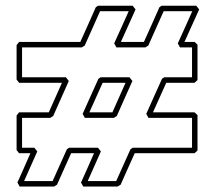

<svg xmlns="http://www.w3.org/2000/svg" viewBox="-20 -789 769 684"><path d="M47.9 -388.7H153.8L200.7 -494.1H47.9Q45.4 -497.1 43.5 -500Q41.5 -502.9 39.1 -505.4V-628.4Q41.5 -630.9 43.5 -633.8Q45.4 -636.7 47.9 -639.6H266.1Q280.3 -670.4 293.9 -701.4Q307.6 -732.4 321.3 -763.2Q323.7 -764.6 325.4 -765.9Q327.1 -767.1 329.1 -768.6H452.6L462.9 -755.4Q449.7 -726.1 436.8 -697.5Q423.8 -668.9 410.6 -639.6H492.7Q506.8 -670.4 520.5 -701.4Q534.2 -732.4 547.9 -763.2Q550.3 -764.6 552 -765.9Q553.7 -767.1 555.7 -768.6H679.2L689.5 -755.4Q676.3 -726.1 663.3 -697.5Q650.4 -668.9 637.2 -639.6H672.9Q675.8 -637.2 678.5 -634.8Q681.2 -632.3 683.6 -629.9V-503.9Q681.2 -501.5 678.5 -499Q675.8 -496.6 672.9 -494.1H572.3Q560.5 -467.8 548.6 -441.4Q536.6 -415 524.9 -388.7H672.9Q675.8 -386.2 678.5 -383.8Q681.2 -381.3 683.6 -378.9V-252.9Q681.2 -250.5 678.5 -248Q675.8 -245.6 672.9 -243.2H460Q447.3 -215.3 434.8 -187.3Q422.4 -159.2 409.7 -130.9Q407.2 -129.4 404.5 -127.9Q401.9 -126.5 399.4 -124.5H276.4Q274.4 -128.4 272.7 -131.8Q271 -135.3 268.6 -138.7Q280.3 -165 292 -190.9Q303.7 -216.8 314.9 -243.2H233.4Q220.7 -215.3 208.3 -187.3Q195.8 -159.2 183.1 -130.9Q180.7 -129.4 178 -127.9Q175.3 -126.5 172.9 -124.5H49.8Q47.9 -128.4 46.1 -131.8Q44.4 -135.3 42 -138.7Q53.7 -165 65.4 -190.9Q77.1 -216.8 88.4 -243.2H47.9Q45.4 -246.1 43.5 -249Q41.5 -252 39.1 -254.4V-377.4ZM58.6 -369.1V-262.7H102.5L112.8 -249.5L65.9 -144H167.5Q180.2 -172.4 192.9 -200.7Q205.6 -229 218.3 -257.3Q220.7 -258.8 222.4 -260Q224.1 -261.2 226.1 -262.7H329.1L339.4 -249.5L292.5 -144H394Q406.7 -172.4 419.4 -200.7Q432.1 -229 444.8 -257.3Q447.3 -258.8 449 -260Q450.7 -261.2 452.6 -262.7H664.1V-369.1H508.8Q506.8 -373 505.1 -376.5Q503.4 -379.9 501 -383.3Q515.1 -415 529.1 -446Q543 -477.1 557.1 -508.3Q559.6 -509.8 561.3 -511Q563 -512.2 564.9 -513.7H664.1V-620.1H621.1Q619.1 -624 617.4 -627.4Q615.7 -630.9 613.3 -634.3Q626.5 -663.6 639.4 -691.9Q652.3 -720.2 665 -749H563Q549.3 -718.3 535.6 -687.7Q522 -657.2 508.3 -626.5Q505.9 -625 503.2 -623.5Q500.5 -622.1 498 -620.1H394.5Q392.6 -624 390.9 -627.4Q389.2 -630.9 386.7 -634.3Q399.9 -663.6 412.8 -691.9Q425.8 -720.2 438.5 -749H336.4Q322.8 -718.3 309.1 -687.7Q295.4 -657.2 281.7 -626.5Q279.3 -625 276.6 -623.5Q273.9 -622.1 271.5 -620.1H58.6V-513.7H214.8L225.1 -500.5Q210.9 -469.2 197.3 -438.2Q183.6 -407.2 169.4 -375.5Q167 -374 164.3 -372.6Q161.6 -371.1 159.2 -369.1ZM274.4 -383.3Q288.6 -415 302.5 -446Q316.4 -477.1 330.6 -508.3Q333 -509.8 334.7 -511Q336.4 -512.2 338.4 -513.7H441.4L451.7 -500.5Q437.5 -469.2 423.8 -438.2Q410.2 -407.2 396 -375.5Q393.6 -374 390.9 -372.6Q388.2 -371.1 385.7 -369.1H282.2ZM345.7 -494.1Q334 -467.8 322 -441.4Q310.1 -415 298.3 -388.7H380.4L427.2 -494.1Z"/></svg>

Font: Preussische VI 9 Linie
Style: Regular
Weight: 400
Designer: Peter Wiegel
Foundry: Peter Wiegel
Version: Version 1.000 2009 initial release